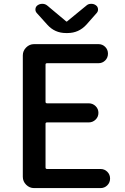

<svg xmlns="http://www.w3.org/2000/svg" viewBox="-20 -962 640 982"><path d="M154.3 0Q130.9 0 113.8 -17.1Q96.7 -34.2 96.7 -57.6V-678.7Q96.7 -702.1 113.8 -719.2Q130.9 -736.3 154.3 -736.3H483.4Q503.9 -736.3 518.1 -722.2Q532.2 -708 532.2 -687.5Q532.2 -667 518.1 -652.8Q503.9 -638.7 483.4 -638.7H220.7Q212.9 -638.7 212.9 -631.8V-441.4Q212.9 -433.6 220.7 -433.6H433.6Q454.1 -433.6 468.8 -419.4Q483.4 -405.3 483.4 -384.8Q483.4 -364.3 468.8 -350.1Q454.1 -335.9 433.6 -335.9H220.7Q212.9 -335.9 212.9 -329.1V-105.5Q212.9 -97.7 220.7 -97.7H494.1Q514.6 -97.7 528.8 -83.5Q543 -69.3 543 -48.8Q543 -28.3 528.8 -14.2Q514.6 0 494.1 0ZM317.4 -793Q259.8 -793 221.7 -835.9L168 -895.5Q161.1 -903.3 161.1 -913.1Q161.1 -927.7 172.9 -935.5Q183.6 -942.4 195.3 -942.4Q196.3 -942.4 197.3 -942.4Q210.9 -942.4 221.7 -933.6L317.4 -853.5Q319.3 -851.6 321.3 -851.6Q323.2 -851.6 324.2 -853.5L421.9 -933.6Q431.6 -942.4 445.3 -942.4Q446.3 -942.4 447.3 -942.4Q460 -942.4 469.7 -935.5Q481.4 -927.7 481.4 -913.1Q481.4 -903.3 474.6 -895.5L421.9 -835.9Q382.8 -793 325.2 -793Z"/></svg>

Font: Gen Jyuu Gothic P Medium
Style: Regular
Weight: 500
Designer: [Source Han Sans]
Ryoko NISHIZUKA  (kana & ideographs); Paul D. Hunt (Latin, Greek & Cyrillic); Wenlong ZHANG  (bopomofo
Version: Version 1.002.20150607